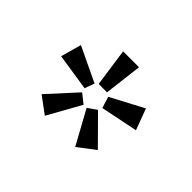

<svg xmlns="http://www.w3.org/2000/svg" viewBox="-78 -888 666 666"><g transform="rotate(45 255.0 -555.0)"><path d="M212 -731 232 -591H273L290 -731ZM287 -583 300 -541 437 -569 408 -647ZM93 -643 72 -567 208 -546 221 -582ZM212 -530 117 -426 178 -381 246 -503ZM261 -503 329 -379 392 -427 294 -526Z"/></g></svg>

Font: Rosario
Style: Regular
Weight: 400
Designer: Hector Gatti
Foundry: Omnibus Type
Version: Version 1.100